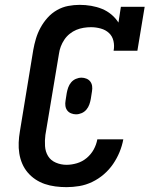

<svg xmlns="http://www.w3.org/2000/svg" viewBox="-20 -763 640 791"><path d="M254 8Q231 8 208 5Q185 2 164.5 -5Q144 -12 126 -24Q108 -36 94 -52.5Q80 -69 71.5 -89Q63 -109 59.5 -131Q56 -153 57 -176Q58 -199 62 -222L117 -557Q121 -580 128 -603.5Q135 -627 147 -649Q159 -671 176 -690Q193 -709 215 -721.5Q237 -734 261 -738.5Q285 -743 308 -743Q332 -743 355.5 -739Q379 -735 400 -726.5Q421 -718 438.5 -703.5Q456 -689 468 -670L478 -735H576L546 -554H448Q452 -574 447.5 -594Q443 -614 429 -627Q415 -640 395 -645.5Q375 -651 355 -651Q340 -651 324.5 -648.5Q309 -646 294.5 -640Q280 -634 267 -623.5Q254 -613 245 -599.5Q236 -586 230.5 -571.5Q225 -557 223 -542L167 -207Q164 -184 165.5 -161Q167 -138 178 -120Q189 -102 210 -93Q231 -84 254 -84Q275 -84 297 -90.5Q319 -97 337 -112Q355 -127 366 -147Q377 -167 381 -189H488Q483 -162 472.5 -136.5Q462 -111 446 -87.5Q430 -64 408 -45Q386 -26 360 -13.5Q334 -1 307 3.5Q280 8 254 8ZM293 -292Q283 -292 273 -296Q263 -300 257 -308Q251 -316 249.5 -326.5Q248 -337 250 -348L255 -380Q257 -391 261 -402.5Q265 -414 273 -423.5Q281 -433 292.5 -438Q304 -443 316 -443Q326 -443 336 -439Q346 -435 352 -427Q358 -419 359.5 -408.5Q361 -398 359 -387L354 -355Q352 -344 348 -332.5Q344 -321 336 -311.5Q328 -302 316.5 -297Q305 -292 293 -292Z"/></svg>

Font: Iosevka Curly Slab SmBdExObl
Style: Regular
Weight: 600
Width: 7
Italic angle: -9°
Monospace: yes
Designer: Belleve Invis
Foundry: Belleve Invis
Version: Version 11.1.0; ttfautohint (v1.8.3)